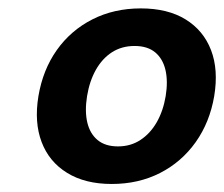

<svg xmlns="http://www.w3.org/2000/svg" viewBox="-20 -761 542 464"><path d="M250 -316.4Q185.5 -316.4 142.1 -343.3Q98.6 -370.1 80.6 -417.7Q62.5 -465.3 72.8 -528.3Q83.5 -592.3 117.2 -639.9Q150.9 -687.5 203.1 -714.1Q255.4 -740.7 320.3 -740.7Q385.3 -740.7 428.5 -714.1Q471.7 -687.5 490 -639.9Q508.3 -592.3 497.6 -528.3Q486.8 -465.3 452.9 -417.5Q418.9 -369.6 366.9 -343Q314.9 -316.4 250 -316.4ZM265.1 -407.2Q295.9 -407.2 319.6 -422.9Q343.3 -438.5 358.9 -465.8Q374.5 -493.2 380.4 -528.8Q386.2 -564.5 379.9 -591.8Q373.5 -619.1 355 -634.5Q336.4 -649.9 305.2 -649.9Q274.4 -649.9 250.7 -634.8Q227.1 -619.6 211.7 -592.3Q196.3 -564.9 190.4 -528.8Q184.6 -492.7 190.9 -465.3Q197.3 -438 215.8 -422.6Q234.4 -407.2 265.1 -407.2Z"/></svg>

Font: Inter 18pt
Style: Bold Italic
Weight: 700
Italic angle: -9.3988°
Designer: Rasmus Andersson
Foundry: rsms
Version: Version 4.001;git-66647c0bb